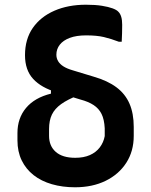

<svg xmlns="http://www.w3.org/2000/svg" viewBox="-20 -782 640 814"><path d="M344 -762Q384 -762 412 -757.5Q440 -753 457.5 -746.5Q475 -740 482 -732Q490 -724 494 -710.5Q498 -697 498 -677Q498 -659 497.5 -641Q497 -623 496 -605H484Q450 -618 420 -625Q390 -632 345 -632Q304 -632 276 -621.5Q248 -611 233.5 -592.5Q219 -574 219 -550Q219 -535 226.5 -522.5Q234 -510 249 -500.5Q264 -491 288 -484L377 -457Q436 -440 473.5 -412Q511 -384 529 -342.5Q547 -301 547 -244V-206Q547 -141 515.5 -92Q484 -43 428 -15.5Q372 12 298 12Q245 12 200 -1Q155 -14 122.5 -39.5Q90 -65 72 -102Q54 -139 54 -187V-218Q54 -281 90.5 -324.5Q127 -368 196 -385V-414L312 -378Q266 -360 239 -340.5Q212 -321 200 -296Q188 -271 188 -235V-206Q188 -163 216.5 -138Q245 -113 299 -113Q335 -113 361 -124.5Q387 -136 403 -157Q419 -178 424 -205V-238Q422 -276 410.5 -299Q399 -322 377 -336.5Q355 -351 321 -360L220 -391Q155 -410 120.5 -447.5Q86 -485 86 -548Q86 -616 119 -663.5Q152 -711 210.5 -736.5Q269 -762 344 -762Z"/></svg>

Font: Rec Mono Semicasual
Style: Bold
Weight: 700
Version: Version 1.085; ttfautohint (v1.8.4.7-5d5b)